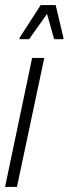

<svg xmlns="http://www.w3.org/2000/svg" viewBox="-22 -739 271 759"><path d="M-2 0 105 -510H153L45 0ZM55 -584V-589L139 -719H198L229 -589L228 -584H192L164 -684L93 -584Z"/></svg>

Font: Saira Ultra Condensed Light
Style: Italic
Weight: 300
Width: 1
Italic angle: -12°
Designer: Hector Gatti with collaboration of the Omnibus-Type team
Foundry: Omnibus-Type
Version: Version 1.001; ttfautohint (v1.8)